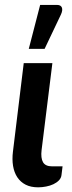

<svg xmlns="http://www.w3.org/2000/svg" viewBox="-20 -776 302 801"><path d="M79 -512.5H198.5L153.5 -150Q149.5 -116.5 159.5 -99.2Q169.5 -82 197.5 -82H241L236.5 -45.5Q235 -33 225.8 -23.5Q216.5 -14 202.8 -7.5Q189 -1 172.2 2.2Q155.5 5.5 139 5.5Q108.5 5.5 87 -5.5Q65.5 -16.5 52.2 -36.5Q39 -56.5 34.5 -83.8Q30 -111 34 -143.5ZM100 -572 147.5 -755.5H217.5Q233.5 -755.5 238 -744.8Q242.5 -734 234.5 -716L166 -572Z"/></svg>

Font: Lato 2
Style: Bold Italic
Weight: 700
Italic angle: -7°
Designer: Lukasz Dziedzic with Adam Twardoch and Botio Nikoltchev
Foundry: tyPoland Lukasz Dziedzic
Version: Version 2.015; 2015-08-06; http://www.latofonts.com/